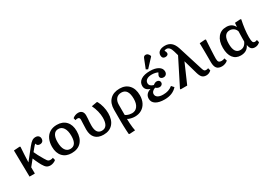

<svg xmlns="http://www.w3.org/2000/svg" viewBox="26 -1935 4610 3283"><g transform="rotate(-30 2331.0 -294.0)"><path d="M492 14Q446 14 418 -6.5Q390 -27 359 -81Q349 -98 334.5 -127.5Q320 -157 305.5 -188.5Q291 -220 283 -242L187 -123L188 0H83L75 -520L190 -528L204 -520Q199 -440 194.5 -369.5Q190 -299 188 -220L363 -440Q407 -494 437.5 -514.5Q468 -535 507 -535Q544 -535 565.5 -514.5Q587 -494 587 -460Q587 -426 567.5 -407Q548 -388 514 -388Q487 -388 470.5 -401.5Q454 -415 452 -438Q434 -432 401 -389L351 -328Q364 -297 390 -247.5Q416 -198 449 -143Q467 -112 479.5 -96Q492 -80 505.5 -74.5Q519 -69 540 -69Q567 -69 589 -79L602 -28Q580 -9 549.5 2.5Q519 14 492 14Z M911 14Q799 14 734.5 -55.5Q670 -125 670 -248Q670 -336 701 -400.5Q732 -465 789.5 -499.5Q847 -534 927 -534Q1041 -534 1106 -464.5Q1171 -395 1171 -272Q1171 -136 1103 -61Q1035 14 911 14ZM926 -60Q1051 -60 1051 -246Q1051 -348 1014.5 -404Q978 -460 913 -460Q854 -460 823 -411.5Q792 -363 792 -273Q792 -170 827 -115Q862 -60 926 -60Z M1541 14Q1435 14 1379.5 -44Q1324 -102 1324 -213Q1324 -269 1327.5 -318Q1331 -367 1331 -402Q1331 -451 1290 -451Q1267 -451 1246 -443L1235 -488Q1256 -507 1285.5 -518.5Q1315 -530 1345 -530Q1393 -530 1419 -502Q1445 -474 1445 -422Q1445 -386 1442.5 -358Q1440 -330 1437.5 -299.5Q1435 -269 1435 -225Q1435 -60 1549 -60Q1673 -60 1673 -246Q1673 -307 1656 -375.5Q1639 -444 1607 -509L1714 -528L1728 -520Q1758 -465 1774.5 -398.5Q1791 -332 1791 -267Q1791 -134 1725 -60Q1659 14 1541 14Z M1931 224 1916 216Q1913 182 1911 139Q1909 96 1907.5 52.5Q1906 9 1906 -28V-269Q1906 -393 1974.5 -463.5Q2043 -534 2166 -534Q2281 -534 2347 -461.5Q2413 -389 2413 -263Q2413 -179 2381.5 -117Q2350 -55 2293 -20.5Q2236 14 2158 14Q2122 14 2081.5 4Q2041 -6 2021 -20H2019Q2019 20 2022 65Q2025 110 2030 150.5Q2035 191 2041 217ZM2144 -61Q2213 -61 2252.5 -114Q2292 -167 2292 -262Q2292 -460 2159 -460Q2093 -460 2056 -417Q2019 -374 2019 -298V-101Q2029 -91 2050 -81.5Q2071 -72 2096.5 -66.5Q2122 -61 2144 -61Z M2747 14Q2636 14 2574.5 -24.5Q2513 -63 2513 -133Q2513 -230 2623 -264V-265Q2526 -294 2526 -379Q2526 -452 2589.5 -493.5Q2653 -535 2766 -535Q2868 -535 2929 -498Q2990 -461 2990 -399Q2990 -365 2970.5 -344Q2951 -323 2919 -323Q2890 -323 2872 -337Q2854 -351 2854 -373Q2854 -399 2882 -441Q2865 -452 2831.5 -459.5Q2798 -467 2766 -467Q2701 -467 2664 -442Q2627 -417 2627 -374Q2627 -314 2707 -293Q2745 -324 2777 -324Q2804 -324 2821.5 -309Q2839 -294 2839 -269Q2839 -244 2821 -228Q2803 -212 2777 -212Q2736 -212 2703 -243Q2667 -232 2646 -209.5Q2625 -187 2625 -159Q2625 -118 2662 -94.5Q2699 -71 2765 -71Q2822 -71 2866.5 -85.5Q2911 -100 2952 -133L2994 -86Q2905 14 2747 14ZM2757 -575 2720 -594 2786 -761Q2796 -790 2808.5 -801Q2821 -812 2842 -812Q2886 -812 2911 -756V-740Z M3654 -78 3667 -27Q3624 14 3569 14Q3519 14 3490.5 -13Q3462 -40 3443 -104L3364 -381H3362L3196 0H3072L3058 -8L3320 -528L3295 -616Q3266 -721 3199 -721Q3171 -721 3157 -709Q3170 -689 3174 -677Q3178 -665 3178 -651Q3178 -632 3161.5 -620Q3145 -608 3117 -608Q3089 -608 3072.5 -625.5Q3056 -643 3056 -674Q3056 -725 3095 -753.5Q3134 -782 3204 -782Q3277 -782 3325.5 -741Q3374 -700 3401 -614L3553 -130Q3564 -94 3575.5 -81.5Q3587 -69 3610 -69Q3632 -69 3654 -78Z M3877 14Q3809 14 3777.5 -24Q3746 -62 3746 -145Q3746 -195 3746 -250.5Q3746 -306 3745.5 -358.5Q3745 -411 3744 -453.5Q3743 -496 3743 -520L3853 -528L3867 -520Q3864 -479 3861 -425.5Q3858 -372 3855 -317.5Q3852 -263 3850.5 -218.5Q3849 -174 3849 -152Q3849 -106 3865 -88.5Q3881 -71 3922 -71Q3948 -71 3979 -84L3996 -31Q3974 -10 3942 2Q3910 14 3877 14Z M4250 14Q4153 14 4099.5 -56Q4046 -126 4046 -253Q4046 -384 4106.5 -459.5Q4167 -535 4272 -535Q4386 -535 4431 -444H4433L4440 -521L4549 -528L4563 -520Q4544 -432 4533.5 -347Q4523 -262 4523 -187Q4523 -119 4534 -94Q4545 -69 4576 -69Q4583 -69 4595 -72Q4607 -75 4618 -79L4630 -28Q4587 14 4530 14Q4485 14 4460.5 -9.5Q4436 -33 4426 -88H4423Q4376 14 4250 14ZM4288 -71Q4375 -71 4416 -165Q4416 -190 4416.5 -227Q4417 -264 4418 -301Q4419 -338 4420 -362Q4409 -404 4374 -430Q4339 -456 4295 -456Q4168 -456 4168 -261Q4168 -71 4288 -71Z"/></g></svg>

Font: Literata 7pt Medium
Style: Regular
Weight: 500
Designer: Latin by Veronika Burian and Jose Scaglione. Greek by Irene Vlachou. Cyrillic by Vera Evstafieva.
Foundry: TypeTogether
Version: Version 3.002